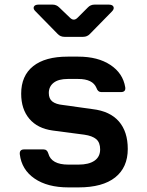

<svg xmlns="http://www.w3.org/2000/svg" viewBox="-20 -805 640 834"><path d="M277 9Q186 9 130 -29.5Q74 -68 66 -135Q64 -156 85 -156H169Q185 -156 190 -138Q203 -90 277 -90H321Q366 -90 390.5 -107Q415 -124 415 -156Q415 -186 398 -200.5Q381 -215 346 -220L209 -238Q143 -247 107.5 -289Q72 -331 72 -398Q72 -476 124 -517.5Q176 -559 274 -559H320Q405 -559 459.5 -523Q514 -487 524 -426Q527 -405 505 -405H420Q405 -405 399 -423Q383 -462 320 -462H274Q234 -462 213 -445.5Q192 -429 192 -401Q192 -376 207.5 -364Q223 -352 253 -349L382 -331Q458 -322 496.5 -277.5Q535 -233 535 -158Q535 -78 480.5 -34.5Q426 9 321 9ZM260 -645Q242 -645 230 -658L135 -755Q123 -766 127 -775.5Q131 -785 148 -785H208Q225 -785 237 -773L284 -728Q301 -711 318 -729L361 -772Q373 -785 391 -785H452Q469 -785 473 -775.5Q477 -766 466 -755L371 -658Q359 -645 341 -645Z"/></svg>

Font: Pitagon Sans Mono
Style: Bold
Weight: 700
Monospace: yes
Designer: Travis Tran
Foundry: Pitagon
Version: Version 1.001; ttfautohint (v1.8.4.7-5d5b);gftools[0.9.26]